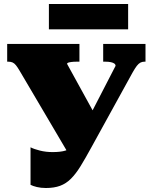

<svg xmlns="http://www.w3.org/2000/svg" viewBox="-20 -930 765 962"><path d="M438 -192Q408 -137 384 -98Q360 -59 335.5 -34.5Q311 -10 281 1Q251 12 210 12Q185 12 164.5 7Q144 2 133 -4V-192Q150 -183 180 -175.5Q210 -168 243 -168Q284 -168 308 -175.5Q332 -183 348.5 -203Q365 -223 384 -261L559 -600Q559 -607 553 -611.5Q547 -616 535.5 -618.5Q524 -621 506 -621H497V-710H709V-621H704Q692 -621 683 -616Q674 -611 665.5 -600Q657 -589 645 -568ZM470 -330 329 -150 78 -576Q68 -593 60 -603Q52 -613 43 -617Q34 -621 21 -621H16V-710H378V-621H366Q349 -621 338 -619.5Q327 -618 321.5 -616Q316 -614 316 -610ZM225 -910H622V-783H225Z"/></svg>

Font: Roboto Serif Black
Style: Regular
Weight: 900
Designer: Greg Gazdowicz
Foundry: Commercial Type
Version: Version 1.008